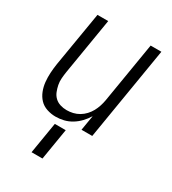

<svg xmlns="http://www.w3.org/2000/svg" viewBox="-179 -617 834 929"><g transform="rotate(30 237.5 -152.5)"><path d="M159 8Q134 8 110 0Q86 -8 70 -25Q54 -42 45 -65Q36 -88 33.5 -113Q31 -138 32.5 -163.5Q34 -189 38 -215L89 -520H149L97 -206Q94 -187 92.5 -168Q91 -149 94.5 -131.5Q98 -114 104.5 -97.5Q111 -81 123.5 -69Q136 -57 153.5 -51.5Q171 -46 190 -46Q207 -46 224.5 -50Q242 -54 258 -63.5Q274 -73 286.5 -86.5Q299 -100 307.5 -115.5Q316 -131 321.5 -148Q327 -165 330 -182L386 -520H446L360 0H300L314 -84Q302 -64 285 -46Q268 -28 247.5 -15.5Q227 -3 204.5 2.5Q182 8 159 8ZM145 215 174 40H235L206 215Z"/></g></svg>

Font: Iosevka QP Light
Style: Italic
Weight: 300
Italic angle: -9°
Designer: Belleve Invis
Foundry: Belleve Invis
Version: Version 20.0.0; ttfautohint (v1.8.4)